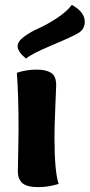

<svg xmlns="http://www.w3.org/2000/svg" viewBox="-20 -763 367 786"><path d="M130 -478Q168 -478 189 -465Q210 -452 210 -414Q210 -408 206.5 -326Q203 -244 203 -203Q203 -61 220 -10Q178 3 137 3Q90 3 71.5 -13.5Q53 -30 53 -62Q53 -78 54.5 -137Q56 -196 56 -231Q56 -374 49 -465Q87 -478 130 -478ZM303 -629Q279 -614 192 -577.5Q105 -541 87 -523Q52 -551 52 -574Q52 -593 78 -612.5Q104 -632 138 -647Q172 -662 212.5 -688.5Q253 -715 274 -743Q327 -714 327 -674Q327 -645 303 -629Z"/></svg>

Font: Overlock Black
Style: Regular
Weight: 900
Designer: Dario Muhafara
Foundry: Dario Manuel Muhafara
Version: Version 1.002